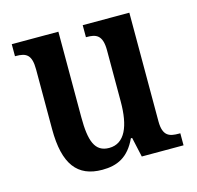

<svg xmlns="http://www.w3.org/2000/svg" viewBox="-85 -625 741 724"><g transform="rotate(-15 285.0 -263.0)"><path d="M229 10C287 10 332 -10 363 -77H368L385 0H548V-47H542C507 -47 480 -53 480 -112V-536H298V-489H301C336 -489 362 -482 362 -421V-221C362 -126 337 -63 275 -63C219 -63 203 -110 203 -202V-536H21V-489H24C65 -489 85 -478 85 -420V-187C85 -50 132 10 229 10Z"/></g></svg>

Font: Noto Serif Armenian Condensed SemiBold
Style: Regular
Weight: 600
Width: 3
Designer: Monotype Design Team
Foundry: Monotype Imaging Inc.
Version: Version 2.008